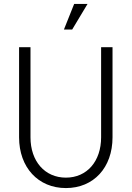

<svg xmlns="http://www.w3.org/2000/svg" viewBox="-20 -940 669 976"><path d="M315 16C456 16 552 -88 552 -242V-700H494V-242C494 -120 422 -37 315 -37C208 -37 135 -120 135 -242V-700H77V-242C77 -89 174 16 315 16ZM305 -790H347L425 -920H357Z"/></svg>

Font: Uncut Sans Light
Style: Regular
Weight: 300
Designer: Kasper Nordkvist
Foundry: UNCUT.wtf
Version: Version 1.304;Glyphs 3.2 (3246)